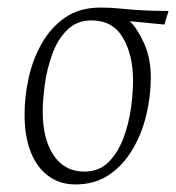

<svg xmlns="http://www.w3.org/2000/svg" viewBox="-20 -479 466 508"><path d="M179 9Q139 9 108.5 -13Q78 -35 61.5 -76.5Q45 -118 45 -176Q45 -224 56 -273.5Q67 -323 91 -365Q115 -407 153 -433Q191 -459 246 -459Q272 -459 296.5 -456.5Q321 -454 351.5 -452Q382 -450 426 -450L415 -414L323 -423Q342 -406 360.5 -366Q379 -326 379 -274Q379 -226 367.5 -176.5Q356 -127 331.5 -85Q307 -43 269.5 -17Q232 9 179 9ZM203 -25Q242 -25 267 -50Q292 -75 306.5 -113.5Q321 -152 326.5 -193Q332 -234 332 -266Q332 -334 305 -379.5Q278 -425 222 -425Q183 -425 157.5 -399.5Q132 -374 118 -335Q104 -296 98.5 -255Q93 -214 93 -184Q93 -111 122 -68Q151 -25 203 -25Z"/></svg>

Font: Ancizar Sans Thin
Style: Italic
Weight: 100
Italic angle: -4°
Designer: Cesar Puertas, Viviana Monsalve, Julian Moncada, Julian Prieto, Jose Castro, Mariel Hernandez, Felipe Aragon, Sara Alarc
Version: Version 8.100